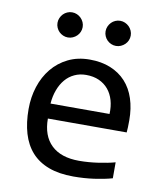

<svg xmlns="http://www.w3.org/2000/svg" viewBox="-79 -752 709 826"><g transform="rotate(10 275.0 -338.5)"><path d="M492.2 -271Q492.2 -252.9 491.7 -240.7Q491.2 -228.5 490.2 -217.8H146Q146 -142.6 188 -102.3Q230 -62 309.1 -62Q330.6 -62 352.1 -63.7Q373.5 -65.4 393.6 -68.4Q413.6 -71.3 431.9 -75Q450.2 -78.6 465.8 -83V-13.2Q431.2 -3.4 387.5 2.7Q343.8 8.8 296.9 8.8Q233.9 8.8 188.5 -8.3Q143.1 -25.4 114 -57.9Q85 -90.3 71 -137.5Q57.1 -184.6 57.1 -244.1Q57.1 -295.9 72 -342Q86.9 -388.2 115.5 -423.1Q144 -458 185.5 -478.5Q227.1 -499 279.8 -499Q331.1 -499 370.6 -482.9Q410.2 -466.8 437.3 -437.3Q464.4 -407.7 478.3 -365.5Q492.2 -323.2 492.2 -271ZM403.8 -283.2Q405.3 -315.9 397.5 -343Q389.6 -370.1 373.3 -389.6Q356.9 -409.2 332.5 -420.2Q308.1 -431.2 275.9 -431.2Q248 -431.2 225.1 -420.4Q202.1 -409.7 185.5 -390.1Q168.9 -370.6 158.7 -343.3Q148.4 -315.9 146 -283.2ZM169.9 -686Q181.2 -686 191.2 -681.6Q201.2 -677.2 208.7 -669.7Q216.3 -662.1 220.7 -652.1Q225.1 -642.1 225.1 -630.9Q225.1 -619.6 220.7 -609.6Q216.3 -599.6 208.7 -592.3Q201.2 -585 191.2 -580.6Q181.2 -576.2 169.9 -576.2Q158.7 -576.2 148.7 -580.6Q138.7 -585 131.3 -592.3Q124 -599.6 119.6 -609.6Q115.2 -619.6 115.2 -630.9Q115.2 -642.1 119.6 -652.1Q124 -662.1 131.3 -669.7Q138.7 -677.2 148.7 -681.6Q158.7 -686 169.9 -686ZM379.9 -686Q391.1 -686 401.1 -681.6Q411.1 -677.2 418.7 -669.7Q426.3 -662.1 430.7 -652.1Q435.1 -642.1 435.1 -630.9Q435.1 -619.6 430.7 -609.6Q426.3 -599.6 418.7 -592.3Q411.1 -585 401.1 -580.6Q391.1 -576.2 379.9 -576.2Q368.7 -576.2 358.6 -580.6Q348.6 -585 341.3 -592.3Q334 -599.6 329.6 -609.6Q325.2 -619.6 325.2 -630.9Q325.2 -642.1 329.6 -652.1Q334 -662.1 341.3 -669.7Q348.6 -677.2 358.6 -681.6Q368.7 -686 379.9 -686ZM0 -490.2Z"/></g></svg>

Font: Code New Roman
Style: Regular
Weight: 400
Monospace: yes
Designer: Sam Radian
Foundry: Code New Roman
Version: Version 2.00 November 29, 2014